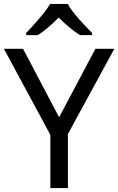

<svg xmlns="http://www.w3.org/2000/svg" viewBox="-20 -964 606 984"><path d="M327 -944H237C211 -899 151 -834 114 -795V-784H174C209 -806 245 -838 281 -874C317 -838 355 -805 390 -784H452V-795C414 -833 351 -899 327 -944ZM283 -363 98 -714H0L238 -273V0H328V-277L566 -714H469Z"/></svg>

Font: Noto Sans Nandinagari
Style: Regular
Weight: 400
Designer: Ek Type
Foundry: Ek Type
Version: Version 1.002